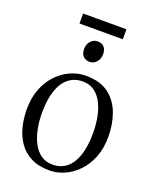

<svg xmlns="http://www.w3.org/2000/svg" viewBox="-157 -939 838 1039"><g transform="rotate(20 262.0 -420.0)"><path d="M29 -259.5Q29 -326 49.5 -377.8Q70 -429.5 104.8 -465.5Q139.5 -501.5 182 -520Q224.5 -538.5 269 -538.5Q352 -538.5 401.5 -500.5Q451 -462.5 473 -401Q495 -339.5 495 -268.5Q495 -202.5 474.5 -150.5Q454 -98.5 419.5 -62.5Q385 -26.5 342.5 -7.8Q300 11 256 11Q194 11 150.5 -11.2Q107 -33.5 80.2 -71.5Q53.5 -109.5 41.2 -158Q29 -206.5 29 -259.5ZM262 -24.5Q308.5 -24.5 341.8 -51.2Q375 -78 392.8 -130.2Q410.5 -182.5 410.5 -259.5Q410.5 -305.5 402.5 -349Q394.5 -392.5 377 -427.5Q359.5 -462.5 331.5 -483Q303.5 -503.5 263 -503.5Q216.5 -503.5 182.8 -477Q149 -450.5 131 -398.2Q113 -346 113 -268.5Q113 -222 121.5 -178.2Q130 -134.5 147.8 -99.8Q165.5 -65 193.8 -44.8Q222 -24.5 262 -24.5ZM258.5 -615.5Q237.5 -615.5 223.2 -629.8Q209 -644 209 -671.5Q209 -698.5 225.2 -716.8Q241.5 -735 265 -735H266Q287.5 -735 301.5 -721Q315.5 -707 315.5 -679.5Q315.5 -652 299.2 -633.8Q283 -615.5 259.5 -615.5ZM388 -849.5V-792H138.5V-849.5Z"/></g></svg>

Font: Merriweather 96pt Light
Style: Regular
Weight: 300
Version: Version 2.100